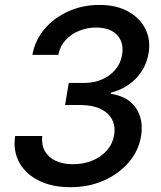

<svg xmlns="http://www.w3.org/2000/svg" viewBox="-20 -758 662 788"><path d="M269.5 10.3Q194.3 10.3 140.1 -16.4Q85.9 -43 59.6 -90.3Q33.2 -137.7 42 -199.7H153.3Q149.4 -164.1 164.1 -137.9Q178.7 -111.8 208.7 -97.9Q238.8 -84 279.3 -84Q322.8 -84 358.9 -98.9Q395 -113.8 418.7 -140.6Q442.4 -167.5 448.2 -202.6Q454.6 -239.7 439.9 -267.6Q425.3 -295.4 392.1 -311.3Q358.9 -327.1 308.6 -327.1H247.1L262.2 -417.5H323.7Q364.7 -417.5 397.9 -431.6Q431.2 -445.8 453.1 -471.7Q475.1 -497.6 481 -532.7Q486.8 -566.4 475.6 -591.8Q464.4 -617.2 438.7 -631.1Q413.1 -645 375 -645Q337.9 -645 304.7 -631.6Q271.5 -618.2 248.8 -593Q226.1 -567.9 219.2 -532.7H112.8Q124 -593.8 163.3 -639.6Q202.6 -685.5 261.2 -711.7Q319.8 -737.8 388.2 -737.8Q457.5 -737.8 505.9 -710.9Q554.2 -684.1 576.7 -639.2Q599.1 -594.2 589.8 -540Q579.6 -478.5 537.8 -435.8Q496.1 -393.1 435.5 -377.9L434.6 -373Q482.4 -365.7 512.5 -341.8Q542.5 -317.9 554.4 -281Q566.4 -244.1 559.1 -199.2Q548.8 -138.7 508.1 -91.3Q467.3 -43.9 405.3 -16.8Q343.3 10.3 269.5 10.3Z"/></svg>

Font: Inter 18pt Medium
Style: Italic
Weight: 500
Italic angle: -9.3988°
Designer: Rasmus Andersson
Foundry: rsms
Version: Version 4.001;git-66647c0bb